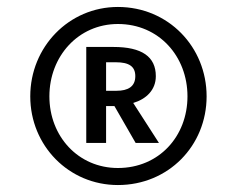

<svg xmlns="http://www.w3.org/2000/svg" viewBox="-20 -770 681 552"><path d="M319 -750C178 -750 67 -635 67 -493C67 -351 178 -238 319 -238C464 -238 574 -351 574 -493C574 -635 464 -750 319 -750ZM319 -287C205 -287 122 -378 122 -493C122 -608 205 -701 319 -701C437 -701 519 -608 519 -493C519 -378 437 -287 319 -287ZM428 -551C428 -607 388 -635 306 -635H228V-359H285V-465H309L370 -359H437L363 -474C400 -485 428 -511 428 -551ZM285 -591H313C351 -591 369 -579 369 -551C369 -521 348 -509 315 -509H285Z"/></svg>

Font: FSans
Style: Regular
Weight: 400
Designer: Carrois Corporate & Edenspiekermann AG
Foundry: Carrois Corporate GbR & Edenspiekermann AG
Version: Version 4.106;PS 004.106;hotconv 1.0.70;makeotf.lib2.5.58329